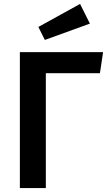

<svg xmlns="http://www.w3.org/2000/svg" viewBox="-20 -956 549 976"><path d="M437 -836 208 -753 175 -819 387 -936ZM504 -691 488 -584H213V0H81V-691Z"/></svg>

Font: FiraGO Medium
Style: Regular
Weight: 500
Designer: bBox Type
Foundry: bBox Type GmbH
Version: Version 1.001;PS 001.001;hotconv 1.0.88;makeotf.lib2.5.64775